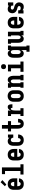

<svg xmlns="http://www.w3.org/2000/svg" viewBox="2737 -3558 1026 6540"><g transform="rotate(-90 3250.0 -288.0)"><path d="M252 8Q225 8 198 3Q171 -2 147 -15Q123 -28 104.5 -48.5Q86 -69 74.5 -94Q63 -119 58.5 -146Q54 -173 54 -200V-330Q54 -357 58 -384Q62 -411 73.5 -435.5Q85 -460 103.5 -480.5Q122 -501 145.5 -514.5Q169 -528 196 -533Q223 -538 250 -538Q277 -538 304 -533Q331 -528 354.5 -514.5Q378 -501 396.5 -480.5Q415 -460 426.5 -435.5Q438 -411 442 -384Q446 -357 446 -330V-213H178V-200Q178 -182 181 -164Q184 -146 193 -130.5Q202 -115 218 -106Q234 -97 252 -97Q265 -97 277.5 -100.5Q290 -104 299.5 -112Q309 -120 314.5 -131.5Q320 -143 320 -156H444Q443 -132 436 -109.5Q429 -87 416 -67.5Q403 -48 384.5 -32.5Q366 -17 344.5 -8Q323 1 299.5 4.5Q276 8 252 8ZM322 -317V-330Q322 -348 319 -365.5Q316 -383 307.5 -398.5Q299 -414 283.5 -423.5Q268 -433 250 -433Q232 -433 216.5 -423.5Q201 -414 192.5 -398.5Q184 -383 181 -365.5Q178 -348 178 -330V-317ZM235 -585 177 -635 314 -781 386 -719Z M575 0V-105H695V-630H589V-735H819V-105H925V0Z M1252 8Q1225 8 1198 3Q1171 -2 1147 -15Q1123 -28 1104.5 -48.5Q1086 -69 1074.5 -94Q1063 -119 1058.5 -146Q1054 -173 1054 -200V-330Q1054 -357 1058 -384Q1062 -411 1073.5 -435.5Q1085 -460 1103.5 -480.5Q1122 -501 1145.5 -514.5Q1169 -528 1196 -533Q1223 -538 1250 -538Q1277 -538 1304 -533Q1331 -528 1354.5 -514.5Q1378 -501 1396.5 -480.5Q1415 -460 1426.5 -435.5Q1438 -411 1442 -384Q1446 -357 1446 -330V-213H1178V-200Q1178 -182 1181 -164Q1184 -146 1193 -130.5Q1202 -115 1218 -106Q1234 -97 1252 -97Q1265 -97 1277.5 -100.5Q1290 -104 1299.5 -112Q1309 -120 1314.5 -131.5Q1320 -143 1320 -156H1444Q1443 -132 1436 -109.5Q1429 -87 1416 -67.5Q1403 -48 1384.5 -32.5Q1366 -17 1344.5 -8Q1323 1 1299.5 4.5Q1276 8 1252 8ZM1322 -317V-330Q1322 -348 1319 -365.5Q1316 -383 1307.5 -398.5Q1299 -414 1283.5 -423.5Q1268 -433 1250 -433Q1232 -433 1216.5 -423.5Q1201 -414 1192.5 -398.5Q1184 -383 1181 -365.5Q1178 -348 1178 -330V-317Z M1747 8Q1720 8 1693.5 2.5Q1667 -3 1643.5 -16Q1620 -29 1602 -49.5Q1584 -70 1573 -95Q1562 -120 1558 -146.5Q1554 -173 1554 -200V-330Q1554 -354 1556.5 -378.5Q1559 -403 1566 -426.5Q1573 -450 1585.5 -471.5Q1598 -493 1617 -508.5Q1636 -524 1659.5 -531Q1683 -538 1708 -538Q1725 -538 1742.5 -535Q1760 -532 1776 -524.5Q1792 -517 1805.5 -506Q1819 -495 1830 -481V-530H1938V-349H1830Q1830 -365 1825.5 -381Q1821 -397 1810 -409.5Q1799 -422 1783.5 -427.5Q1768 -433 1752 -433Q1740 -433 1728 -429.5Q1716 -426 1707.5 -418Q1699 -410 1693 -399.5Q1687 -389 1683.5 -377.5Q1680 -366 1679 -354Q1678 -342 1678 -330V-200Q1678 -182 1680.5 -165Q1683 -148 1691 -132.5Q1699 -117 1714.5 -107Q1730 -97 1747 -97Q1763 -97 1777.5 -104Q1792 -111 1800.5 -124Q1809 -137 1812.5 -152.5Q1816 -168 1816 -183Q1816 -183 1816 -183.5Q1816 -184 1816 -184H1940Q1940 -184 1940 -183.5Q1940 -183 1940 -182Q1940 -157 1934.5 -131.5Q1929 -106 1917 -83.5Q1905 -61 1887 -42.5Q1869 -24 1846.5 -12.5Q1824 -1 1798.5 3.5Q1773 8 1747 8Z M2305 8Q2280 8 2255 2Q2230 -4 2209.5 -19Q2189 -34 2175 -55Q2161 -76 2152.5 -100Q2144 -124 2141 -149Q2138 -174 2138 -199V-425H2045V-530H2138V-735H2262V-530H2395V-425H2262V-199Q2262 -189 2262.5 -179Q2263 -169 2264.5 -159Q2266 -149 2268.5 -139Q2271 -129 2275 -120Q2279 -111 2287 -104Q2295 -97 2305 -97Q2318 -97 2327.5 -107.5Q2337 -118 2341 -130.5Q2345 -143 2346.5 -156Q2348 -169 2348 -182Q2348 -183 2348 -184Q2348 -185 2348 -186H2472Q2472 -184 2472 -181.5Q2472 -179 2472 -176Q2472 -153 2468 -129.5Q2464 -106 2454.5 -84.5Q2445 -63 2430 -44.5Q2415 -26 2395 -14Q2375 -2 2352 3Q2329 8 2305 8Z M2568 0V-105H2632V-425H2568V-530H2756V-432Q2763 -452 2773 -471.5Q2783 -491 2798 -506Q2813 -521 2833 -529.5Q2853 -538 2874 -538Q2892 -538 2909.5 -533Q2927 -528 2938.5 -514.5Q2950 -501 2955.5 -483.5Q2961 -466 2963.5 -448.5Q2966 -431 2967 -413.5Q2968 -396 2968 -378H2844Q2844 -384 2843.5 -390Q2843 -396 2842.5 -402Q2842 -408 2840 -414Q2838 -420 2834.5 -424.5Q2831 -429 2825 -431Q2819 -433 2813 -433Q2799 -433 2788.5 -421.5Q2778 -410 2772.5 -396.5Q2767 -383 2764 -368.5Q2761 -354 2759.5 -339.5Q2758 -325 2757 -310.5Q2756 -296 2756 -281V-105H2834V0Z M3250 8Q3223 8 3196 3Q3169 -2 3145.5 -15.5Q3122 -29 3103.5 -49.5Q3085 -70 3073.5 -94.5Q3062 -119 3058 -146Q3054 -173 3054 -200V-330Q3054 -357 3058 -384Q3062 -411 3073.5 -436Q3085 -461 3103.5 -481.5Q3122 -502 3146 -515Q3170 -528 3196.5 -534.5Q3223 -541 3250 -541Q3277 -541 3303.5 -534.5Q3330 -528 3354 -515Q3378 -502 3396.5 -481.5Q3415 -461 3426.5 -436Q3438 -411 3442 -384Q3446 -357 3446 -330V-200Q3446 -173 3442 -146Q3438 -119 3426.5 -94.5Q3415 -70 3396.5 -49.5Q3378 -29 3354.5 -15.5Q3331 -2 3304 3Q3277 8 3250 8ZM3250 -97Q3268 -97 3283.5 -106.5Q3299 -116 3307.5 -131.5Q3316 -147 3319 -164.5Q3322 -182 3322 -200V-330Q3322 -348 3319 -366Q3316 -384 3307.5 -399.5Q3299 -415 3283 -424Q3267 -433 3249 -433Q3231 -433 3215.5 -423.5Q3200 -414 3192 -398.5Q3184 -383 3181 -365.5Q3178 -348 3178 -330V-200Q3178 -182 3181 -164.5Q3184 -147 3192.5 -131.5Q3201 -116 3216.5 -106.5Q3232 -97 3250 -97Z M3531 0V-105H3562V-425H3531V-530H3686V-453Q3693 -471 3704 -487Q3715 -503 3730 -515Q3745 -527 3764 -532.5Q3783 -538 3802 -538Q3825 -538 3847.5 -529.5Q3870 -521 3886 -504Q3902 -487 3912 -466Q3922 -445 3928 -422.5Q3934 -400 3936 -376.5Q3938 -353 3938 -330V-105H3969V0H3783V-105H3814V-330Q3814 -341 3813 -352.5Q3812 -364 3809.5 -375Q3807 -386 3802.5 -396.5Q3798 -407 3790.5 -415.5Q3783 -424 3772 -428.5Q3761 -433 3750 -433Q3739 -433 3728 -428.5Q3717 -424 3709.5 -415.5Q3702 -407 3697.5 -396.5Q3693 -386 3690.5 -375Q3688 -364 3687 -352.5Q3686 -341 3686 -330V-105H3717V0Z M4075 0V-105H4195V-425H4089V-530H4319V-105H4425V0ZM4250 -595Q4233 -595 4216 -600Q4199 -605 4187 -617Q4175 -629 4170 -646Q4165 -663 4165 -680Q4165 -697 4170 -714Q4175 -731 4187 -743Q4199 -755 4216 -760Q4233 -765 4250 -765Q4267 -765 4284 -760Q4301 -755 4313 -743Q4325 -731 4330 -714Q4335 -697 4335 -680Q4335 -663 4330 -646Q4325 -629 4313 -617Q4301 -605 4284 -600Q4267 -595 4250 -595Z M4758 205V100H4814V-77Q4807 -59 4796 -43Q4785 -27 4769.5 -15Q4754 -3 4735 2.5Q4716 8 4697 8Q4673 8 4650.5 0Q4628 -8 4610.5 -24.5Q4593 -41 4582 -62Q4571 -83 4564.5 -106Q4558 -129 4556 -152.5Q4554 -176 4554 -200V-330Q4554 -354 4556 -377.5Q4558 -401 4564.5 -424Q4571 -447 4582 -468Q4593 -489 4610.5 -505.5Q4628 -522 4650.5 -530Q4673 -538 4697 -538Q4716 -538 4735 -532.5Q4754 -527 4769.5 -515Q4785 -503 4796 -487Q4807 -471 4814 -453V-530H4969V-425H4938V100H4969V205ZM4749 -97Q4760 -97 4771 -101.5Q4782 -106 4789.5 -114Q4797 -122 4802 -133Q4807 -144 4809.5 -155Q4812 -166 4813 -177.5Q4814 -189 4814 -200V-330Q4814 -341 4813 -352.5Q4812 -364 4809.5 -375Q4807 -386 4802 -397Q4797 -408 4789.5 -416Q4782 -424 4771 -428.5Q4760 -433 4749 -433Q4731 -433 4715.5 -423.5Q4700 -414 4692 -398.5Q4684 -383 4681 -365.5Q4678 -348 4678 -330V-200Q4678 -182 4681 -164.5Q4684 -147 4692 -131.5Q4700 -116 4715.5 -106.5Q4731 -97 4749 -97Z M5198 8Q5175 8 5152.5 -0.5Q5130 -9 5114 -26Q5098 -43 5088 -64Q5078 -85 5072 -107.5Q5066 -130 5064 -153.5Q5062 -177 5062 -200V-425H5031V-530H5186V-200Q5186 -189 5187 -177.5Q5188 -166 5190.5 -155Q5193 -144 5197.5 -133.5Q5202 -123 5209.5 -114.5Q5217 -106 5228 -101.5Q5239 -97 5250 -97Q5261 -97 5272 -101.5Q5283 -106 5290.5 -114.5Q5298 -123 5302.5 -133.5Q5307 -144 5309.5 -155Q5312 -166 5313 -177.5Q5314 -189 5314 -200V-425H5283V-530H5438V-105H5469V0H5314V-77Q5307 -59 5296 -43Q5285 -27 5270 -15Q5255 -3 5236 2.5Q5217 8 5198 8Z M5752 8Q5725 8 5698 3Q5671 -2 5647 -15Q5623 -28 5604.5 -48.5Q5586 -69 5574.5 -94Q5563 -119 5558.5 -146Q5554 -173 5554 -200V-330Q5554 -357 5558 -384Q5562 -411 5573.5 -435.5Q5585 -460 5603.5 -480.5Q5622 -501 5645.5 -514.5Q5669 -528 5696 -533Q5723 -538 5750 -538Q5777 -538 5804 -533Q5831 -528 5854.5 -514.5Q5878 -501 5896.5 -480.5Q5915 -460 5926.5 -435.5Q5938 -411 5942 -384Q5946 -357 5946 -330V-213H5678V-200Q5678 -182 5681 -164Q5684 -146 5693 -130.5Q5702 -115 5718 -106Q5734 -97 5752 -97Q5765 -97 5777.5 -100.5Q5790 -104 5799.5 -112Q5809 -120 5814.5 -131.5Q5820 -143 5820 -156H5944Q5943 -132 5936 -109.5Q5929 -87 5916 -67.5Q5903 -48 5884.5 -32.5Q5866 -17 5844.5 -8Q5823 1 5799.5 4.5Q5776 8 5752 8ZM5822 -317V-330Q5822 -348 5819 -365.5Q5816 -383 5807.5 -398.5Q5799 -414 5783.5 -423.5Q5768 -433 5750 -433Q5732 -433 5716.5 -423.5Q5701 -414 5692.5 -398.5Q5684 -383 5681 -365.5Q5678 -348 5678 -330V-317Z M6291 8Q6274 8 6257.5 6Q6241 4 6225.5 -1.5Q6210 -7 6196 -15.5Q6182 -24 6170 -36V0H6062V-181H6170V-136Q6170 -124 6179.5 -115.5Q6189 -107 6200 -103.5Q6211 -100 6223 -98.5Q6235 -97 6247 -97Q6259 -97 6271 -99.5Q6283 -102 6293 -109Q6303 -116 6309 -127Q6315 -138 6315 -151Q6315 -166 6304.5 -178Q6294 -190 6280.5 -196.5Q6267 -203 6252 -207Q6237 -211 6222.5 -215Q6208 -219 6193.5 -224Q6179 -229 6165 -235.5Q6151 -242 6138.5 -251Q6126 -260 6115 -270.5Q6104 -281 6095.5 -293.5Q6087 -306 6081 -320.5Q6075 -335 6072 -350Q6069 -365 6069 -380Q6069 -400 6073.5 -419.5Q6078 -439 6085.5 -457.5Q6093 -476 6105 -492Q6117 -508 6134 -519Q6151 -530 6170.5 -534Q6190 -538 6210 -538Q6227 -538 6243 -535.5Q6259 -533 6274.5 -528Q6290 -523 6304 -514.5Q6318 -506 6330 -494V-530H6438V-349H6330V-394Q6330 -406 6320.5 -414Q6311 -422 6300 -426Q6289 -430 6277.5 -431.5Q6266 -433 6254 -433Q6242 -433 6231 -430.5Q6220 -428 6211 -420.5Q6202 -413 6197.5 -402Q6193 -391 6193 -380Q6193 -365 6203 -352.5Q6213 -340 6227 -333.5Q6241 -327 6255.5 -323Q6270 -319 6285 -315Q6300 -311 6314.5 -306Q6329 -301 6342.5 -294.5Q6356 -288 6369 -279.5Q6382 -271 6392.5 -260Q6403 -249 6412 -236.5Q6421 -224 6427 -210Q6433 -196 6436 -181Q6439 -166 6439 -150Q6439 -130 6434.5 -110Q6430 -90 6421.5 -71.5Q6413 -53 6400 -37Q6387 -21 6369.5 -10.5Q6352 0 6331.5 4Q6311 8 6291 8Z"/></g></svg>

Font: Iosevka Slab Extrabold
Style: Regular
Weight: 800
Monospace: yes
Designer: Belleve Invis
Foundry: Belleve Invis
Version: Version 11.1.1; ttfautohint (v1.8.3)